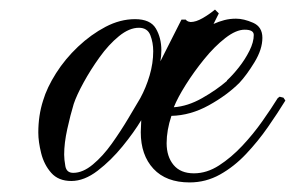

<svg xmlns="http://www.w3.org/2000/svg" viewBox="-20 -371 616 401"><path d="M376 10Q327 10 300.5 -18.5Q274 -47 274 -95Q274 -101 274.5 -107.5Q275 -114 275 -120Q260 -95 236 -65.5Q212 -36 184 -14.5Q156 7 129 7Q102 7 87 -10Q72 -27 66 -51Q60 -75 60 -94Q60 -130 70 -161Q78 -188 97 -218Q116 -248 143 -273.5Q170 -299 200.5 -315Q231 -331 262 -331Q294 -331 305.5 -311.5Q317 -292 317 -266Q317 -260 316.5 -254.5Q316 -249 315 -243L359 -330H368Q370 -327 373.5 -326Q377 -325 378 -325Q389 -325 403 -333Q417 -341 429 -351L437 -343L426 -321Q437 -326 448.5 -329Q460 -332 473 -332Q489 -332 508.5 -323.5Q528 -315 528 -292Q528 -268 511.5 -241Q495 -214 480 -198Q454 -172 416 -151Q378 -130 338 -129Q328 -99 328 -72Q328 -44 342.5 -26.5Q357 -9 385 -9Q412 -9 437.5 -25.5Q463 -42 486 -66.5Q509 -91 528 -118Q547 -145 560 -166L564 -169L572 -167L576 -161Q560 -135 539.5 -105.5Q519 -76 494 -49.5Q469 -23 439.5 -6.5Q410 10 376 10ZM133 -10Q153 -10 174 -27.5Q195 -45 213.5 -71Q232 -97 247.5 -123Q263 -149 273 -166Q285 -188 292.5 -213.5Q300 -239 300 -264Q300 -282 294 -297.5Q288 -313 270 -313Q250 -313 228.5 -295.5Q207 -278 188 -251.5Q169 -225 154.5 -198.5Q140 -172 134 -154Q127 -131 120.5 -101.5Q114 -72 114 -48Q114 -38 116.5 -24Q119 -10 133 -10ZM343 -147Q372 -149 402 -166Q432 -183 454 -202V-203Q466 -214 479 -230.5Q492 -247 501 -265Q510 -283 510 -298Q510 -309 491 -309Q473 -309 450.5 -291.5Q428 -274 406.5 -247.5Q385 -221 368 -194Q351 -167 343 -147Z"/></svg>

Font: Fleur De Leah
Style: Regular
Weight: 400
Designer: Robert E. Leuschke
Foundry: Robert E. Leuschke
Version: Version 1.010; ttfautohint (v1.8.3)